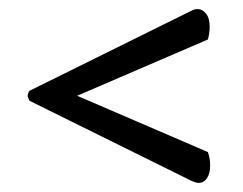

<svg xmlns="http://www.w3.org/2000/svg" viewBox="-20 -562 536 423"><path d="M41 -351Q41 -356 45 -362L403 -539Q409 -542 415 -542Q426 -542 434 -532Q442 -522 442 -503Q442 -490 438 -475L150 -351L438 -227Q443 -213 443 -197Q443 -180 436 -169.5Q429 -159 417 -159Q413 -159 403 -163L45 -340Q41 -348 41 -351Z"/></svg>

Font: Arima Madurai Black
Style: Regular
Weight: 900
Designer: Joana Correia and Natanael Gama
Foundry: NDISCOVER
Version: Version 1.019